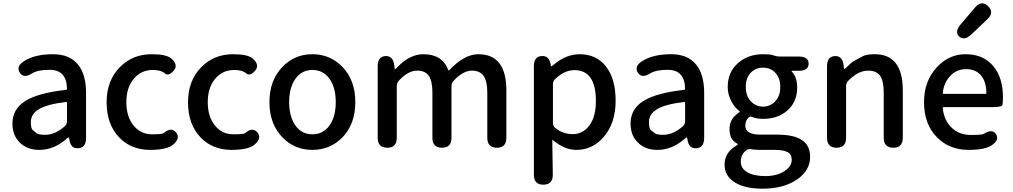

<svg xmlns="http://www.w3.org/2000/svg" viewBox="-20 -891 6110 1158"><path d="M217 13Q145 13 100 -30.5Q55 -74 55 -146Q55 -234 133.5 -282.5Q212 -331 378 -349Q384 -350 384 -356Q382 -470 279 -470Q208 -470 173 -448Q122 -416 99 -453Q75 -491 126 -523Q191 -564 299 -564Q400 -564 450 -502Q499 -443 499 -331V-59Q499 0 452 3Q406 7 398 -51L397 -56Q396 -63 394 -63Q392 -63 378 -51Q304 13 217 13ZM252 -78Q314 -78 372 -131Q384 -142 384 -159V-272Q384 -277 379 -276Q266 -263 214 -232Q166 -203 166 -154Q166 -115 178.5 -105.5Q191 -96 202 -87Q213 -78 252 -78Z M886 13Q771 13 699 -62Q623 -141 623 -274Q623 -407 705 -488Q781 -564 895 -564Q984 -564 1013 -538Q1058 -499 1027 -464Q996 -429 973.5 -449Q951 -469 901 -469Q831 -469 786.5 -415.5Q742 -362 742 -275Q742 -188 785 -134.5Q828 -81 897 -81Q958 -81 967 -88Q1012 -127 1041 -93Q1070 -60 1026 -20Q988 13 886 13Z M1377 13Q1262 13 1190 -62Q1114 -141 1114 -274Q1114 -407 1196 -488Q1272 -564 1386 -564Q1475 -564 1504 -538Q1549 -499 1518 -464Q1487 -429 1464.5 -449Q1442 -469 1392 -469Q1322 -469 1277.5 -415.5Q1233 -362 1233 -275Q1233 -188 1276 -134.5Q1319 -81 1388 -81Q1449 -81 1458 -88Q1503 -127 1532 -93Q1561 -60 1517 -20Q1479 13 1377 13Z M1684 -62Q1605 -143 1605 -275Q1605 -407 1684 -488Q1757 -564 1864 -564Q1971 -564 2045 -488Q2123 -407 2123 -275Q2123 -143 2045 -62Q1971 13 1864 13Q1757 13 1684 -62ZM1762 -134Q1800 -81 1864.5 -81Q1929 -81 1967 -134Q2005 -187 2005 -275Q2005 -363 1967 -416Q1929 -469 1864.5 -469Q1800 -469 1762 -416Q1724 -363 1724 -275Q1724 -187 1762 -134Z M2316 0Q2258 0 2258 -60V-491Q2258 -550 2305 -553Q2351 -555 2358 -497L2360 -480Q2361 -473 2362.5 -473Q2364 -473 2376 -485Q2450 -564 2534 -564Q2648 -564 2684 -468Q2686 -463 2689 -467Q2780 -564 2865 -564Q3034 -564 3034 -346V-60Q3034 0 2977 0Q2919 0 2919 -60V-332Q2919 -402 2896.5 -433.5Q2874 -465 2827 -465Q2772 -465 2715 -403Q2703 -390 2703 -372V-60Q2703 0 2646 0Q2588 0 2588 -60V-332Q2588 -403 2566 -434Q2544 -465 2496 -465Q2441 -465 2385 -404Q2373 -390 2373 -372V-60Q2373 0 2316 0Z M3257 223Q3200 223 3200 163V-491Q3200 -550 3246 -553Q3293 -557 3302 -499Q3303 -490 3304.5 -490Q3306 -490 3321 -502Q3395 -564 3476 -564Q3579 -564 3637 -487Q3693 -413 3693 -284Q3693 -148 3621 -65Q3554 13 3456 13Q3384 13 3315 -46Q3311 -49 3311 -44L3314 162Q3315 222 3257 223ZM3574 -282Q3574 -468 3445 -468Q3383 -468 3327 -413Q3315 -401 3315 -384V-148Q3315 -132 3327 -121Q3373 -82 3434.5 -82Q3496 -82 3535 -135Q3574 -188 3574 -282Z M3945 13Q3873 13 3828 -30.5Q3783 -74 3783 -146Q3783 -234 3861.5 -282.5Q3940 -331 4106 -349Q4112 -350 4112 -356Q4110 -470 4007 -470Q3936 -470 3901 -448Q3850 -416 3827 -453Q3803 -491 3854 -523Q3919 -564 4027 -564Q4128 -564 4178 -502Q4227 -443 4227 -331V-59Q4227 0 4180 3Q4134 7 4126 -51L4125 -56Q4124 -63 4122 -63Q4120 -63 4106 -51Q4032 13 3945 13ZM3980 -78Q4042 -78 4100 -131Q4112 -142 4112 -159V-272Q4112 -277 4107 -276Q3994 -263 3942 -232Q3894 -203 3894 -154Q3894 -115 3906.5 -105.5Q3919 -96 3930 -87Q3941 -78 3980 -78Z M4578 247Q4475 247 4415 211Q4350 172 4350 101.5Q4350 31 4418 -11Q4430 -18 4430 -20.5Q4430 -23 4418 -30Q4380 -53 4380 -112.5Q4380 -172 4430 -207Q4442 -216 4442 -218Q4442 -220 4430 -229Q4411 -244 4391 -280Q4369 -321 4369 -367Q4369 -457 4433 -512Q4493 -564 4582 -564Q4625 -564 4639 -559Q4662 -550 4686 -550H4797Q4857 -550 4857 -507Q4857 -464 4797 -464H4757Q4752 -464 4755 -460Q4788 -426 4788 -363Q4788 -276 4728 -224Q4671 -174 4582 -174Q4542 -174 4515 -186Q4505 -191 4496 -183Q4475 -164 4475 -133Q4475 -79 4567 -79H4668Q4767 -79 4816.5 -46.5Q4866 -14 4866 55Q4866 137 4788 191Q4707 247 4578 247ZM4755 73Q4755 40 4730 26.5Q4705 13 4652 13H4569Q4532 13 4511 9Q4495 5 4482 15Q4448 39 4448 85Q4448 125 4487.5 148Q4527 171 4596 171Q4665 171 4710 142Q4755 113 4755 73ZM4508 -280.5Q4538 -248 4582 -248Q4626 -248 4656 -280.5Q4686 -313 4686 -366.5Q4686 -420 4656.5 -451.5Q4627 -483 4582 -483Q4537 -483 4507.5 -452Q4478 -421 4478 -367Q4478 -313 4508 -280.5Z M5026 0Q4968 0 4968 -60V-491Q4968 -550 5015 -553Q5061 -555 5068 -497L5070 -481Q5071 -474 5072.5 -474Q5074 -474 5087 -486Q5118 -517 5130 -523Q5156 -537 5182 -551Q5204 -564 5256 -564Q5425 -564 5425 -346V-60Q5425 0 5368 0Q5310 0 5310 -60V-332Q5310 -403 5288 -434Q5266 -465 5217 -465Q5181 -465 5149 -446Q5122 -430 5095 -403Q5083 -390 5083 -372V-60Q5083 0 5026 0Z M5821 13Q5706 13 5631 -63Q5553 -142 5553 -275Q5553 -403 5631 -486Q5703 -564 5804 -564Q5911 -564 5971 -492Q6029 -423 6029 -304Q6029 -273 6026 -259Q6023 -245 5967 -245H5671Q5666 -245 5666 -240Q5673 -167 5718.5 -122Q5764 -77 5836 -77Q5904 -77 5914 -84Q5964 -116 5987 -82Q6010 -47 5960 -14Q5920 13 5821 13ZM5666 -330Q5665 -325 5670 -325H5924Q5929 -325 5929 -330Q5929 -396 5897.5 -435Q5866 -474 5806 -474Q5752 -474 5714 -436Q5673 -395 5666 -330ZM5838 -683Q5795 -643 5765 -671Q5736 -699 5774 -744L5860 -845Q5899 -892 5939 -854Q5979 -816 5934 -774Z"/></svg>

Font: Resource Han Rounded JP Medium
Style: Regular
Weight: 500
Designer: Cyano Hao (round all glyphs); Ryoko NISHIZUKA 西塚涼子 (kana, bopomofo & ideographs); Paul D. Hunt (Latin, Greek & Cyrillic)
Foundry: Cyano Hao
Version: 0.990